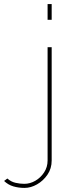

<svg xmlns="http://www.w3.org/2000/svg" viewBox="-141 -750 357 940"><path d="M-21 170Q-50 170 -75.5 162.5Q-101 155 -121 136L-105 124Q-87 140 -65 145Q-43 150 -22 150Q6 150 32 135Q58 120 75 94Q92 68 92 36V-519H112V36Q112 75 91.5 105Q71 135 40.5 152.5Q10 170 -21 170ZM92 -653V-730H112V-653Z"/></svg>

Font: Raleway Thin Thin
Style: Regular
Weight: 250
Version: Version 4.026